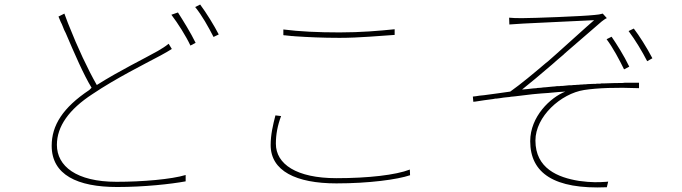

<svg xmlns="http://www.w3.org/2000/svg" viewBox="-20 -804 3010 847"><path d="M945 -652C925 -691 890 -748 863 -784L841 -773C871 -736 899 -686 922 -641L945 -652ZM843 -615C821 -660 788 -713 765 -749L736 -739C765 -701 801 -644 820 -603L843 -615ZM799 -4V-32C736 -13 609 -2 494 -2C317 -2 231 -71 231 -165C231 -247 285 -322 388 -389C492 -459 615 -520 688 -559C710 -571 724 -579 738 -588L724 -611C708 -598 696 -591 676 -579C616 -545 508 -493 407 -429C368 -497 322 -595 283 -694L279 -704C274 -717 269 -731 264 -744L238 -731C241 -723 245 -715 248 -707L253 -697L257 -687C258 -686 258 -684 259 -682L263 -672L270 -658C309 -567 348 -476 384 -417C380 -414 377 -409 374 -407C257 -329 208 -251 208 -161C208 -33 321 21 497 21C616 21 734 8 799 -4Z M1721 -650V-675C1653 -668 1572 -661 1478 -661C1383 -661 1300 -665 1230 -674V-649C1233 -648 1236 -648 1239 -648L1248 -647C1251 -647 1254 -646 1258 -646L1267 -645C1268 -645 1270 -645 1271 -645L1280 -644C1340 -640 1403 -637 1478 -637C1567 -637 1655 -646 1721 -650ZM1789 -31 1788 -56C1726 -32 1605 -18 1464 -18C1288 -18 1197 -80 1197 -170C1197 -210 1204 -249 1220 -292L1195 -295C1184 -252 1174 -210 1174 -164C1174 -50 1286 5 1464 5C1608 5 1733 -12 1789 -31Z M2657 22 2663 -3 2655 -2C2623 0 2591 2 2534 -6C2441 -21 2342 -61 2342 -184C2342 -290 2454 -391 2557 -407C2616 -416 2699 -419 2799 -415V-439C2786 -439 2774 -439 2761 -439H2746C2743 -439 2740 -439 2736 -439L2727 -438C2699 -438 2671 -437 2643 -436H2633C2631 -436 2629 -435 2628 -435H2618C2614 -435 2611 -435 2608 -434H2598C2589 -434 2581 -433 2573 -433L2563 -432C2561 -432 2559 -432 2557 -432L2547 -431C2546 -431 2544 -431 2542 -431L2532 -430C2531 -430 2529 -430 2527 -430L2517 -429C2512 -429 2507 -429 2502 -428H2492L2482 -427L2472 -426L2462 -425C2457 -425 2452 -425 2447 -424H2437C2430 -423 2423 -422 2417 -422L2407 -421C2403 -421 2400 -420 2397 -420L2387 -419C2380 -419 2373 -418 2367 -417L2352 -416C2350 -416 2349 -416 2347 -415L2332 -414C2315 -412 2299 -410 2283 -409C2317 -436 2365 -476 2415 -519L2423 -526C2426 -529 2429 -531 2432 -534L2440 -541C2445 -545 2449 -549 2453 -552L2466 -563C2468 -565 2469 -566 2470 -567L2479 -575C2540 -628 2599 -679 2634 -709C2642 -715 2651 -722 2657 -724L2639 -744C2629 -741 2617 -739 2603 -738C2549 -732 2331 -724 2286 -724C2259 -724 2243 -724 2226 -726L2227 -696C2239 -697 2261 -698 2288 -700C2333 -703 2553 -712 2601 -715C2567 -686 2503 -627 2431 -563L2423 -556C2414 -548 2406 -541 2397 -533L2388 -526C2334 -480 2279 -434 2231 -400C2195 -395 2155 -389 2115 -384L2105 -383L2095 -382C2085 -380 2075 -379 2066 -378L2068 -355L2078 -356C2104 -360 2129 -364 2155 -367L2165 -369C2167 -369 2169 -369 2170 -369L2186 -371C2196 -373 2206 -374 2216 -375L2227 -376C2232 -377 2237 -378 2242 -378L2252 -379C2278 -382 2303 -385 2327 -388L2337 -389C2359 -391 2380 -393 2400 -394L2410 -395C2432 -397 2453 -399 2474 -400C2408 -374 2319 -290 2319 -181C2319 -40 2425 32 2657 22ZM2858 -547C2833 -595 2799 -648 2776 -678L2753 -667C2783 -627 2813 -577 2835 -534L2858 -547ZM2756 -510C2732 -560 2700 -610 2678 -642L2656 -631C2685 -592 2712 -541 2733 -498L2756 -510Z"/></svg>

Font: Glow Sans SC Normal Thin
Style: Regular
Weight: 100
Designer: Ryoko NISHIZUKA (kana, bopomofo & ideographs); Paul D. Hunt (Latin, Greek & Cyrillic); Sandoll Communications, Soo-young
Version: Version 0.93